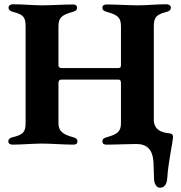

<svg xmlns="http://www.w3.org/2000/svg" viewBox="-20 -675 850 900"><path d="M19 -11C19 -2 29 3 39 3C80 3 136 -2 177 -2C217 -2 281 3 325 3C336 3 343 -2 343 -12C343 -24 336 -28 322 -32C271 -46 254 -62 254 -99V-286C254 -296 258 -302 268 -302H535C544 -302 547 -296 547 -285V-98C547 -60 532 -46 481 -32C467 -28 460 -24 460 -12C460 -2 467 3 478 3C523 3 578 0 619 0C670 0 700 26 700 102C700 119 702 139 702 162C702 185 713 205 730 205C749 205 762 191 764 160C769 80 791 -10 791 -34C791 -42 787 -49 775 -50C739 -53 701 -65 701 -115V-551C701 -593 712 -607 760 -619C774 -622 781 -629 781 -640C781 -649 771 -655 761 -655C715 -655 666 -650 627 -650C587 -650 523 -654 479 -654C467 -654 460 -649 460 -639C460 -627 468 -623 482 -619C536 -604 547 -590 547 -550V-370C547 -359 543 -356 534 -356H270C261 -356 254 -359 254 -370V-550C254 -590 266 -604 320 -619C334 -623 341 -627 341 -639C341 -649 335 -654 323 -654C279 -654 216 -650 177 -650C137 -650 86 -655 40 -655C30 -655 20 -649 20 -640C20 -629 28 -622 42 -619C89 -607 100 -595 100 -551V-97C100 -55 86 -43 40 -32C26 -29 19 -23 19 -11Z"/></svg>

Font: EB Garamond
Style: Bold
Weight: 700
Designer: Georg Duffner and Octavio Pardo
Foundry: Georg Duffner
Version: Version 1.000;PS 001.000;hotconv 1.0.88;makeotf.lib2.5.64775